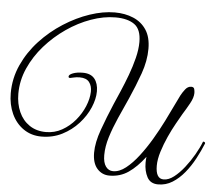

<svg xmlns="http://www.w3.org/2000/svg" viewBox="-64 -929 1213 1060"><g transform="rotate(5 542.5 -398.5)"><path d="M850 64Q807 64 789 30Q771 -4 771 -49Q771 -57 771.5 -65.5Q772 -74 773 -82Q729 -24 683 7.5Q637 39 578 39Q537 39 510 8.5Q483 -22 483 -80Q483 -136 509 -208.5Q535 -281 567 -356Q581 -388 600 -432Q619 -476 637 -524.5Q655 -573 667 -621Q679 -669 679 -710Q679 -780 641.5 -807Q604 -834 536 -834Q471 -834 401 -809Q331 -784 266.5 -739.5Q202 -695 150.5 -636.5Q99 -578 68.5 -509.5Q38 -441 38 -368Q38 -312 58 -267Q78 -222 116.5 -196Q155 -170 208 -170Q256 -170 297 -193Q338 -216 369 -253Q400 -290 417.5 -332.5Q435 -375 436 -413Q437 -445 421 -466Q405 -487 368 -487Q349 -487 333.5 -483Q318 -479 315 -479Q306 -479 306 -486Q306 -497 328 -505.5Q350 -514 383 -514Q427 -514 448 -488Q469 -462 469 -418Q469 -376 448.5 -328Q428 -280 390 -238Q352 -196 300 -169.5Q248 -143 185 -143Q129 -143 86 -172.5Q43 -202 19.5 -253Q-4 -304 -4 -367Q-4 -450 30 -524.5Q64 -599 121 -660.5Q178 -722 248.5 -767Q319 -812 392 -836.5Q465 -861 530 -861Q587 -861 633 -841.5Q679 -822 705.5 -781.5Q732 -741 732 -677Q732 -610 706.5 -538.5Q681 -467 649 -395Q623 -338 598 -281.5Q573 -225 556.5 -172Q540 -119 540 -71Q540 -30 555.5 -8.5Q571 13 596 13Q631 13 666.5 -15Q702 -43 736.5 -88Q771 -133 802 -185.5Q833 -238 858.5 -289Q884 -340 902.5 -379.5Q921 -419 930 -436Q939 -453 953 -471Q967 -489 986 -489Q1000 -489 1003 -478Q1006 -467 1006 -456Q1006 -431 987.5 -397.5Q969 -364 950 -334Q938 -313 918.5 -278.5Q899 -244 880 -202Q861 -160 847.5 -117Q834 -74 834 -38Q834 34 878 34Q906 34 935 11.5Q964 -11 991.5 -46Q1019 -81 1041.5 -120Q1064 -159 1077 -193Q1089 -193 1089 -184Q1072 -142 1048.5 -98Q1025 -54 995 -17.5Q965 19 929 41.5Q893 64 850 64Z"/></g></svg>

Font: Great Vibes
Style: Regular
Weight: 400
Designer: Robert E. Leuschke, Viktoriya Grabowska, Viviana Monsalve, Eben Sorkin
Foundry: Robert E. Leuschke
Version: Version 1.103; ttfautohint (v1.8.4.7-5d5b)